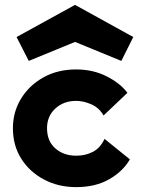

<svg xmlns="http://www.w3.org/2000/svg" viewBox="-20 -762 581 788"><path d="M293 6Q219 6 160 -25.5Q101 -57 67 -111Q33 -165 33 -236Q33 -302 66 -356.5Q99 -411 157.5 -444Q216 -477 293 -477Q362 -477 418 -448.5Q474 -420 503 -381L405 -288Q387 -320 354.5 -334Q322 -348 293 -348Q241 -348 207 -316.5Q173 -285 173 -236Q173 -183 207 -153Q241 -123 293 -123Q331 -123 361.5 -139Q392 -155 409 -192L513 -108Q485 -59 428.5 -26.5Q372 6 293 6ZM288 -742 527 -610 478 -512 288 -590 98 -512 48 -610Z"/></svg>

Font: Lil Grotesk Black
Style: Regular
Weight: 900
Designer: Bastien Sozeau
Foundry: NBR — Bastien Sozeau
Version: Version 3.003; ttfautohint (v1.8.4.7-5d5b);gftools[0.9.33]